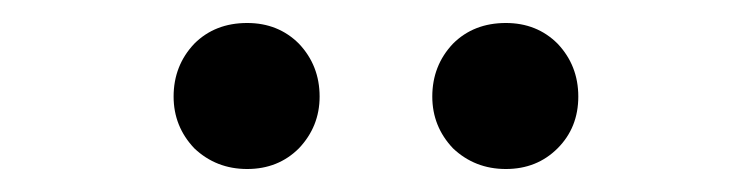

<svg xmlns="http://www.w3.org/2000/svg" viewBox="-20 -801 654 167"><path d="M149 -672Q131 -691 131 -717Q131 -744 149 -763Q167 -781 195 -781Q222 -781 240 -763Q258 -744 258 -717Q258 -691 240 -672Q222 -654 195 -654Q168 -654 149 -672ZM374 -672Q356 -691 356 -717Q356 -744 374 -763Q392 -781 420 -781Q447 -781 465 -763Q483 -744 483 -717Q483 -690 465 -672Q447 -654 420 -654Q393 -654 374 -672Z"/></svg>

Font: Noto Sans S Chinese Medium
Style: Regular
Weight: 500
Designer: Ryoko NISHIZUKA  (kana & ideographs); Paul D. Hunt (Latin, Greek & Cyrillic); Wenlong ZHANG  (bopomofo); Sandoll Communi
Foundry: Adobe Systems Incorporated
Version: Version 1.000;PS 1;hotconv 1.0.78;makeotf.lib2.5.61930